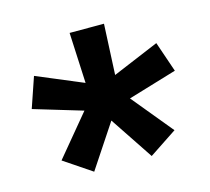

<svg xmlns="http://www.w3.org/2000/svg" viewBox="-80 -841 761 696"><g transform="rotate(-15 300.5 -492.5)"><path d="M192 -238 88 -308 215 -461 32 -516 71 -630 245 -557 236 -747H365L356 -557L530 -630L569 -516L386 -461L512 -308L408 -239L300 -401Z"/></g></svg>

Font: Aneliza ExtraBold
Style: Regular
Weight: 800
Designer: Mike Abbink, Paul van der Laan, Pieter van Rosmalen
Foundry: Bold Monday
Version: Version 3.001;September 8, 2019;FontCreator 11.5.0.2425 64-b